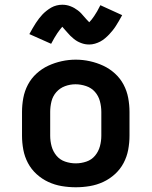

<svg xmlns="http://www.w3.org/2000/svg" viewBox="-20 -783 640 811"><path d="M300 8Q270 8 240.5 3Q211 -2 184 -14.5Q157 -27 134.5 -47.5Q112 -68 98 -94.5Q84 -121 78.5 -150.5Q73 -180 73 -210V-310Q73 -340 78.5 -369.5Q84 -399 98 -425.5Q112 -452 134.5 -472.5Q157 -493 184 -505.5Q211 -518 240.5 -524.5Q270 -531 300 -531Q330 -531 359.5 -524.5Q389 -518 416 -505.5Q443 -493 465.5 -472.5Q488 -452 502 -425.5Q516 -399 521.5 -369.5Q527 -340 527 -310V-210Q527 -180 521.5 -150.5Q516 -121 502 -94.5Q488 -68 465.5 -47.5Q443 -27 416 -14.5Q389 -2 359.5 3Q330 8 300 8ZM300 -93Q323 -93 345 -100.5Q367 -108 381.5 -125.5Q396 -143 402 -165Q408 -187 408 -210V-310Q408 -333 402 -355.5Q396 -378 381 -395Q366 -412 343.5 -419.5Q321 -427 299 -427Q276 -427 254.5 -419Q233 -411 218 -394Q203 -377 197.5 -355Q192 -333 192 -310V-210Q192 -187 198 -165Q204 -143 218.5 -125.5Q233 -108 255 -100.5Q277 -93 300 -93ZM357 -595Q348 -595 339.5 -596.5Q331 -598 322 -601.5Q313 -605 306 -609Q299 -613 291 -619.5Q283 -626 277 -632Q271 -638 266 -644Q261 -650 254 -657.5Q247 -665 243 -670Q237 -663 232.5 -657Q228 -651 222 -642.5Q216 -634 209.5 -622.5Q203 -611 196 -598L104 -639Q111 -652 118 -664Q125 -676 131.5 -686Q138 -696 145 -705Q152 -714 159 -721.5Q166 -729 176 -737Q186 -745 196.5 -751Q207 -757 219 -760Q231 -763 243 -763Q252 -763 260.5 -761.5Q269 -760 278 -756.5Q287 -753 294 -749Q301 -745 309 -739Q317 -733 323 -726.5Q329 -720 334 -714Q339 -708 345.5 -701Q352 -694 357 -689Q363 -695 367.5 -701Q372 -707 378 -715.5Q384 -724 390.5 -735.5Q397 -747 404 -761L496 -719Q489 -706 482 -694Q475 -682 468.5 -672Q462 -662 455 -653.5Q448 -645 441 -637.5Q434 -630 424 -621.5Q414 -613 403.5 -607.5Q393 -602 381 -598.5Q369 -595 357 -595Z"/></svg>

Font: Zed Sans Extended
Style: Bold
Weight: 700
Width: 7
Designer: Belleve Invis
Foundry: Belleve Invis
Version: Version 1.0.0; ttfautohint (v1.8.4)